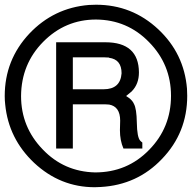

<svg xmlns="http://www.w3.org/2000/svg" viewBox="-33 -762 804 804"><path d="M272 -325.2V-140.1H202.1V-585H408.2Q547.9 -585 548.8 -459Q548.8 -410.2 519 -379.9L518.1 -378.9L495.1 -359.9L506.8 -352.1Q522 -340.8 527.8 -327.1Q539.1 -307.1 540 -248Q541 -187 554.2 -172.9L557.1 -169.9L562 -166L563 -165V-140.1H483.9Q469.2 -173.8 469.2 -216.8L470.2 -256.8Q470.2 -315.9 423.8 -324.2H422.9L405.8 -325.2ZM272 -388.2H400.9Q471.2 -388.2 476.1 -455.1Q476.1 -513.2 423.8 -520Q423.8 -521 422.9 -521Q413.1 -522 400.9 -522H272ZM369.1 -742.2Q520 -742.2 629.9 -639.2Q737.8 -538.1 750 -391.1Q751 -377 751 -360.8Q751 -206.1 645 -96.2Q542 12.2 389.2 21L363.8 22Q219.2 22 109.9 -80.1Q2.9 -181.2 -11.2 -324.2Q-13.2 -340.8 -13.2 -359.9Q-13.2 -511.2 89.8 -621.1Q191.9 -729 338.9 -741.2ZM369.1 -680.2Q240.2 -680.2 147.9 -586.9Q56.2 -494.1 55.2 -359.9Q55.2 -230 146 -136.2Q234.9 -43 365.2 -40Q500 -40 591.8 -134.8Q683.1 -228 683.1 -360.8Q683.1 -492.2 590.8 -585.9Q500 -679.2 369.1 -680.2Z"/></svg>

Font: SolaimanLipi
Style: Normal
Weight: 400
Designer: Solaiman Karim
Foundry: Al Mamun Sumon
Version: Version 2.000